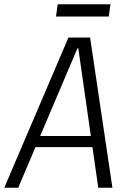

<svg xmlns="http://www.w3.org/2000/svg" viewBox="-49 -875 590 895"><path d="M270 -700H371L475 0H409L316 -650H312L36 0H-29ZM110 -241H402L395 -189H103ZM466 -855 458 -798H212L220 -855Z"/></svg>

Font: Pathway Extreme SemiCondensed ExtraLight
Style: Italic
Weight: 250
Width: 4
Italic angle: -8°
Version: Version 1.001;gftools[0.9.26]